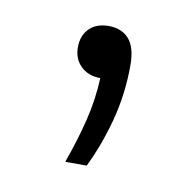

<svg xmlns="http://www.w3.org/2000/svg" viewBox="-42 -125 326 322"><g transform="rotate(10 121.0 35.5)"><path d="M87.5 154Q102 113.5 110.8 77.5Q119.5 41.5 121 5.5Q100.5 5.5 87.8 -6.8Q75 -19 75 -39Q75 -59 87 -71Q99 -83 120 -83Q142 -83 154.5 -69Q167 -55 167 -24.5Q167 25 154.8 70.8Q142.5 116.5 124 154Z"/></g></svg>

Font: Encode Sans Expanded Light
Style: Regular
Weight: 300
Width: 7
Designer: Multiple Designers
Foundry: Impallari Type
Version: Version 3.000; ttfautohint (v1.8.3) -l 8 -r 50 -G 200 -x 14 